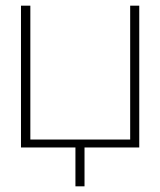

<svg xmlns="http://www.w3.org/2000/svg" viewBox="-20 -520 565 677"><path d="M54 -500V0H246V137H278V0H471V-500H439V-28H87V-500Z"/></svg>

Font: LT Wave Alt Thin
Style: Regular
Weight: 100
Designer: Daniel Lyons
Version: Version 2.5 (Glyphs App)